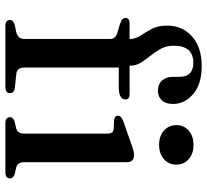

<svg xmlns="http://www.w3.org/2000/svg" viewBox="-48 -720 768 712"><g transform="rotate(90 336.0 -364.0)"><path d="M230.5 -70Q230.5 -43 254.5 -40.5L305 -35Q325.5 -33 325.5 -17Q325.5 0 303 0H76.5Q54.5 0 54.5 -16.5Q54.5 -30.5 74 -35L98.5 -40Q124.5 -46.5 124.5 -69.5V-387.5Q124.5 -398 119.5 -404.5Q114.5 -411 100.5 -415.5L73.5 -423.5Q57 -428.5 51.8 -433.8Q46.5 -439 46.5 -445Q46.5 -460.5 67.5 -460.5H125Q124.5 -482 112 -501Q99.5 -520 87.2 -542.8Q75 -565.5 75 -599.5Q75 -656.5 115.2 -692.2Q155.5 -728 225 -728Q292.5 -728 329 -696.2Q365.5 -664.5 365.5 -621.5Q365.5 -594.5 352 -580Q338.5 -565.5 316.5 -565.5Q293 -565.5 279 -580.5Q265 -595.5 265 -620.5V-644.5Q265 -697 212.5 -697Q149.5 -696.5 149.5 -624.5Q149.5 -597 160.8 -576.5Q172 -556 186.5 -538.2Q201 -520.5 212.2 -502.5Q223.5 -484.5 223.5 -463V-460.5H328Q349 -460.5 349 -445Q349 -434.5 338.5 -427.5Q328 -420.5 305 -420.5H230.5ZM517 -570Q484.5 -570 464.2 -588Q444 -606 444 -634Q444 -662 464.2 -679.8Q484.5 -697.5 517 -697.5Q550 -697.5 570.2 -679.8Q590.5 -662 590.5 -634Q590.5 -606 570.2 -588Q550 -570 517 -570ZM581.5 -450.5V-70Q581.5 -45 601.5 -40L624 -35Q641.5 -29.5 641.5 -17Q641.5 0 618.5 0H437Q414.5 0 414.5 -17Q414.5 -29 432 -34.5L455.5 -40Q475.5 -45 475.5 -69.5V-379Q475.5 -400 459 -401.5L425.5 -403Q409 -405.5 409 -417.5Q409 -429.5 429 -437L511.5 -466Q541 -477 554.5 -477Q581.5 -477 581.5 -450.5Z"/></g></svg>

Font: Fraunces 9pt
Style: Regular
Weight: 400
Version: Version 1.000;[b76b70a41]